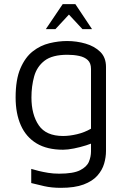

<svg xmlns="http://www.w3.org/2000/svg" viewBox="-20 -704 609 922"><path d="M283 15Q206 15 155.5 -15.5Q105 -46 80 -102.5Q55 -159 55 -236Q55 -322 78 -375.5Q101 -429 137.5 -457.5Q174 -486 217.5 -496.5Q261 -507 302 -507Q348 -507 391 -494.5Q434 -482 461.5 -455Q489 -428 489 -383V21Q489 51 480 82Q471 113 447.5 139.5Q424 166 381.5 182Q339 198 272 198Q228 198 192.5 190Q157 182 130 175V107Q146 112 166.5 117Q187 122 211.5 126Q236 130 264 130Q332 130 364.5 113.5Q397 97 407 72.5Q417 48 417 23V-50L442 -25Q422 -15 393.5 -6Q365 3 335 9Q305 15 283 15ZM283 -51Q314 -51 350 -59.5Q386 -68 417 -86V-373Q417 -401 401.5 -415.5Q386 -430 360 -435.5Q334 -441 304 -441Q231 -441 194 -412.5Q157 -384 144 -337Q131 -290 131 -236Q131 -154 166 -102.5Q201 -51 283 -51ZM200 -564 281 -684H342L422 -564H376L311 -634L246 -564Z"/></svg>

Font: Maven Pro VF Beta
Style: Regular
Weight: 400
Designer: Joe Prince
Foundry: Joe Prince
Version: Version 2.002